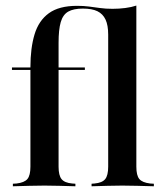

<svg xmlns="http://www.w3.org/2000/svg" viewBox="-20 -651 571 671"><path d="M21.8 -406.5V-415.3H276.6V-406.5ZM135.5 -2.4Q108.1 -2.4 82.7 -1.6Q57.3 -0.8 25 0V-8.9L37.9 -9.7Q65.3 -12.9 75.8 -25.4Q86.3 -37.9 86.3 -68.5V-207.3H184.7V-68.5Q184.7 -37.9 195.2 -25Q205.6 -12.1 232.3 -9.7L243.5 -8.9V0Q212.1 -0.8 187.1 -1.6Q162.1 -2.4 135.5 -2.4ZM86.3 -207.3V-416.1Q86.3 -483.1 100.8 -531Q115.3 -579 150.8 -604.8Q186.3 -630.6 249.2 -630.6Q271.8 -630.6 290.7 -628.2Q309.7 -625.8 329.4 -623Q349.2 -620.2 373.4 -620.2Q396 -620.2 417.7 -623Q439.5 -625.8 456.5 -631.5V-207.3H358.1V-529.8Q358.1 -562.9 348.8 -582.7Q339.5 -602.4 320.6 -611.7Q301.6 -621 269.4 -621Q237.1 -621 218.5 -610.5Q200 -600 192.3 -573.8Q184.7 -547.6 184.7 -501.6V-207.3ZM407.3 -2.4Q380.6 -2.4 356 -1.6Q331.5 -0.8 300 0V-8.9L310.5 -9.7Q337.1 -12.1 347.6 -25Q358.1 -37.9 358.1 -68.5V-207.3H456.5V-68.5Q456.5 -37.9 466.9 -25.4Q477.4 -12.9 504.8 -9.7L517.7 -8.9V0Q485.5 -0.8 460.1 -1.6Q434.7 -2.4 407.3 -2.4Z"/></svg>

Font: Playfair 144pt SemiCondensed SemiBold
Style: Regular
Weight: 600
Width: 4
Designer: Claus Eggers Sørensen
Foundry: Claus Eggers Sørensen
Version: Version 2.203